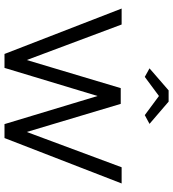

<svg xmlns="http://www.w3.org/2000/svg" viewBox="22 -792 770 854"><g transform="rotate(90 407.0 -365.0)"><path d="M532 0 407 -414 282 0H220L18 -521H89L247 -99L372 -517H442L567 -99L724 -521H796L594 0ZM284 -645 382 -730H432L531 -645L492 -624L407 -687L322 -624Z"/></g></svg>

Font: Oxford Sans
Style: Regular
Weight: 400
Designer: Matt McInerney, Pablo Impallari, Rodrigo Fuenzalida
Foundry: Matt McInerney, Pablo Impallari, Rodrigo Fuenzalida
Version: Version 3.000g; ttfautohint (v1.5) -l 8 -r 28 -G 28 -x 14 -D